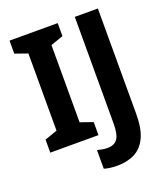

<svg xmlns="http://www.w3.org/2000/svg" viewBox="-164 -826 998 1150"><g transform="rotate(-20 335.5 -251.5)"><path d="M340 0H33V-83L113 -111V-603L33 -631V-714H340V-631L260 -603V-111L340 -83ZM385 211Q359 211 338 208Q317 205 301 200V81Q315 85 331 88Q347 91 366 91Q409 91 429 63Q449 35 449 -33V-714H596V-42Q596 51 570 106.5Q544 162 496.5 186.5Q449 211 385 211Z"/></g></svg>

Font: Noto Sans Lao SemiCondensed
Style: Bold
Weight: 700
Width: 4
Designer: Monotype Design Team
Foundry: Monotype Imaging Inc.
Version: Version 2.003; ttfautohint (v1.8.4.7-5d5b)